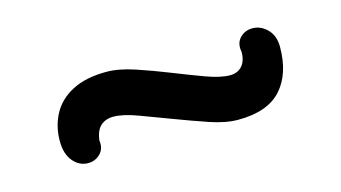

<svg xmlns="http://www.w3.org/2000/svg" viewBox="-35 -483 559 315"><g transform="rotate(-15 244.5 -326.0)"><path d="M342 -259Q321 -259 294.5 -268Q268 -277 239 -288Q210 -299 185.5 -308Q161 -317 145 -317Q132 -317 123.5 -309.5Q115 -302 113 -285Q115 -271 106.5 -262.5Q98 -254 86 -254Q71 -254 60.5 -266.5Q50 -279 50 -301Q50 -326 61 -346.5Q72 -367 95 -379Q118 -391 153 -391Q174 -391 201 -382Q228 -373 255.5 -362Q283 -351 307.5 -342Q332 -333 348 -333Q361 -333 368.5 -341.5Q376 -350 376 -365Q373 -380 381.5 -389Q390 -398 403 -398Q417 -398 428 -387Q439 -376 439 -357Q439 -311 415.5 -285Q392 -259 342 -259Z"/></g></svg>

Font: Quicksand Light Medium
Style: Regular
Weight: 500
Version: Version 3.006